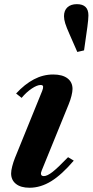

<svg xmlns="http://www.w3.org/2000/svg" viewBox="-20 -893 446 924"><path d="M122 10.5Q80 10.5 56.8 -8Q33.5 -26.5 33.5 -58.5Q33.5 -72 38.8 -92.5Q44 -113 52 -133L183 -455.5Q188 -468 187.5 -476Q187 -484 175.5 -484Q158.5 -484 132.8 -466.8Q107 -449.5 84 -422L57.5 -443Q99 -488 143.2 -511.2Q187.5 -534.5 236 -534.5Q280.5 -534.5 304.8 -516Q329 -497.5 329 -465Q329 -452 324 -431.8Q319 -411.5 310.5 -391L181 -73Q178.5 -66.5 177.8 -63.5Q177 -60.5 177 -58Q177 -45.5 191 -45.5Q207 -45.5 232.8 -65.5Q258.5 -85.5 307.5 -136.5L335 -120Q277.5 -52.5 226.5 -21Q175.5 10.5 122 10.5ZM352 -643 314.5 -728.5Q300 -761 294 -780.2Q288 -799.5 288 -815Q288 -842.5 304.5 -857.8Q321 -873 350 -873Q405.5 -873 405.5 -819Q405.5 -811 404.2 -796Q403 -781 400.5 -763.5L384.5 -650.5Z"/></svg>

Font: Libre Caslon Text
Style: Italic
Weight: 400
Italic angle: -22.583°
Designer: Pablo Impallari, Rodrigo Fuenzalida, Katja Schimmel
Foundry: Pablo Impallari, Rodrigo Fuenzalida
Version: Version 2.000